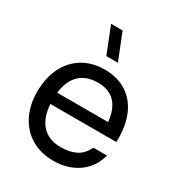

<svg xmlns="http://www.w3.org/2000/svg" viewBox="-188 -909 967 1044"><g transform="rotate(30 295.0 -387.0)"><path d="M276 -787.5 341.5 -622.5H269L203.5 -787.5ZM135.5 -245Q141 -160.5 183.2 -115Q225.5 -69.5 300 -69.5Q357 -69.5 396 -89.2Q435 -109 457 -156H542.5Q528.5 -101.5 494 -63Q459.5 -24.5 410.5 -4.8Q361.5 15 304 15Q225 15 165.2 -20Q105.5 -55 72.8 -119Q40 -183 40 -266.5Q40 -354 72.2 -419.2Q104.5 -484.5 163.2 -519.8Q222 -555 300 -555Q377.5 -555 433.8 -520.2Q490 -485.5 520 -420.8Q550 -356 550 -267Q550 -252.5 549.5 -245ZM137 -316.5H457Q440.5 -475 303 -475Q230.5 -475 188.5 -434.5Q146.5 -394 137 -316.5Z"/></g></svg>

Font: CCSD_manrope Medium
Style: Regular
Weight: 500
Designer: Mikhail Sharanda
Foundry: Mikhail Sharanda
Version: Version 4.503